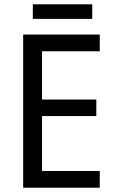

<svg xmlns="http://www.w3.org/2000/svg" viewBox="-20 -926 540 895"><path d="M445 -51H88V-765H445V-687H176V-462H429V-385H176V-129H445ZM410 -906V-838H133V-906Z"/></svg>

Font: Noto Sans Tamil UI SemiCondensed
Style: Regular
Weight: 400
Width: 4
Designer: Jelle Bosma - Monotype Design Team
Foundry: Monotype Imaging Inc.
Version: Version 2.004; ttfautohint (v1.8.4.7-5d5b)